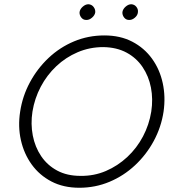

<svg xmlns="http://www.w3.org/2000/svg" viewBox="-20 -876 800 905"><path d="M557 -819Q559 -833 572 -844.5Q585 -856 599 -856Q614 -855 623 -843.5Q632 -832 630 -818Q629 -804 615.5 -792.5Q602 -781 588 -782Q574 -782 565 -793.5Q556 -805 557 -819ZM355 -819Q357 -833 370 -844.5Q383 -856 397 -856Q412 -855 421 -843.5Q430 -832 429 -818Q427 -804 413.5 -792.5Q400 -781 386 -782Q372 -782 363 -793.5Q354 -805 355 -819ZM75 -350Q86 -423 121 -488Q156 -553 209 -603Q262 -653 329 -681Q396 -709 472 -709Q547 -709 603.5 -679.5Q660 -650 696.5 -599.5Q733 -549 747 -484.5Q761 -420 751 -350Q740 -277 705 -212Q670 -147 616.5 -97Q563 -47 496 -19Q429 9 354 9Q279 9 222.5 -20.5Q166 -50 129.5 -100.5Q93 -151 78.5 -215.5Q64 -280 75 -350ZM133 -350Q124 -292 134.5 -237.5Q145 -183 174 -140Q203 -97 249.5 -72Q296 -47 359 -47Q423 -46 479 -70Q535 -94 580 -136Q625 -178 654 -233Q683 -288 693 -350Q702 -409 691.5 -463Q681 -517 652 -560Q623 -603 576.5 -628Q530 -653 467 -654Q403 -654 346.5 -630Q290 -606 245.5 -564Q201 -522 172 -467Q143 -412 133 -350Z"/></svg>

Font: Jost* Light
Style: Italic
Weight: 300
Italic angle: -10°
Version: Version 3.7